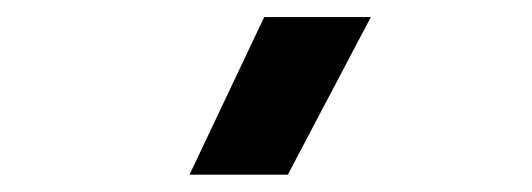

<svg xmlns="http://www.w3.org/2000/svg" viewBox="-20 -815 626 226"><path d="M203.1 -609.4 291 -794.9H416.5L318.8 -609.4Z"/></svg>

Font: CaskaydiaCove NFP SemiBold
Style: Regular
Weight: 600
Designer: Aaron Bell
Foundry: Saja Typeworks
Version: Version 2111.001; VTT 6.35;Nerd Fonts 3.1.1